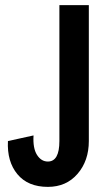

<svg xmlns="http://www.w3.org/2000/svg" viewBox="-20 -720 421 750"><path d="M327 -169Q327 -92 283 -41Q239 10 167 10Q89 10 48 -39.5Q7 -89 11 -169L111 -191Q108 -141 124.5 -115Q141 -89 167 -89Q212 -89 212 -169V-700H327Z"/></svg>

Font: Gully ECD Medium
Style: Regular
Weight: 500
Width: 2
Designer: jaikishan Patel
Foundry: MagicType
Version: Version 1.000;Glyphs 3.2 (3242)